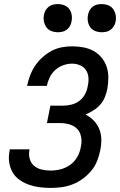

<svg xmlns="http://www.w3.org/2000/svg" viewBox="-20 -909 590 941"><path d="M228 12Q200 12 173 8.5Q146 5 121 -4Q96 -13 75 -28Q54 -43 41.5 -65Q29 -87 25 -114Q21 -141 27 -170L28 -177H125L124 -173Q120 -150 126 -129.5Q132 -109 147.5 -96Q163 -83 184.5 -78Q206 -73 228 -73Q253 -73 278 -79.5Q303 -86 324.5 -101.5Q346 -117 359 -140.5Q372 -164 376 -188Q380 -205 379.5 -221Q379 -237 374 -251.5Q369 -266 358.5 -277Q348 -288 333.5 -294.5Q319 -301 303 -303.5Q287 -306 271 -306H210L227 -391H288Q308 -391 329 -396Q350 -401 368 -414Q386 -427 396.5 -447Q407 -467 410 -487Q415 -508 413.5 -528.5Q412 -549 401.5 -565Q391 -581 372.5 -589Q354 -597 333 -597Q312 -597 290.5 -589.5Q269 -582 251.5 -566.5Q234 -551 224 -530.5Q214 -510 210 -489V-488H113V-489Q118 -514 127.5 -539Q137 -564 152 -586.5Q167 -609 188 -628Q209 -647 232.5 -659.5Q256 -672 282 -677Q308 -682 333 -682Q361 -682 388 -677Q415 -672 438 -659.5Q461 -647 477.5 -627Q494 -607 502.5 -582Q511 -557 511 -529.5Q511 -502 506 -473Q502 -453 494 -433Q486 -413 471.5 -396.5Q457 -380 438 -368Q419 -356 399 -348Q422 -336 439.5 -318Q457 -300 466.5 -276.5Q476 -253 476.5 -226Q477 -199 471 -171Q466 -145 455.5 -119Q445 -93 426.5 -71Q408 -49 384.5 -32Q361 -15 334.5 -5Q308 5 281 8.5Q254 12 228 12ZM479 -751Q462 -751 446.5 -757Q431 -763 422 -776Q413 -789 410.5 -805.5Q408 -822 412 -839Q414 -850 420 -860Q426 -870 435.5 -877Q445 -884 456 -886.5Q467 -889 478 -889Q495 -889 510.5 -883Q526 -877 535 -864Q544 -851 547 -834.5Q550 -818 546 -801Q544 -790 537.5 -780Q531 -770 522 -763Q513 -756 501.5 -753.5Q490 -751 479 -751ZM264 -751Q247 -751 231.5 -757Q216 -763 207 -776Q198 -789 195 -805.5Q192 -822 196 -839Q198 -850 204.5 -860Q211 -870 220 -877Q229 -884 240.5 -886.5Q252 -889 263 -889Q280 -889 295.5 -883Q311 -877 320 -864Q329 -851 331.5 -834.5Q334 -818 330 -801Q328 -790 322 -780Q316 -770 306.5 -763Q297 -756 286 -753.5Q275 -751 264 -751Z"/></svg>

Font: Lode Dark Term
Style: Bold Italic
Weight: 700
Italic angle: -11°
Monospace: yes
Designer: Belleve Invis
Foundry: Belleve Invis
Version: Version 29.2.0